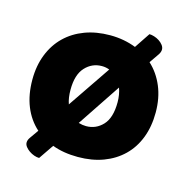

<svg xmlns="http://www.w3.org/2000/svg" viewBox="-93 -637 772 788"><g transform="rotate(15 293.0 -243.0)"><path d="M555 -243Q555 -183 536.5 -135Q518 -87 483.5 -53.5Q449 -20 401 -2Q353 16 293 16Q232 16 184 -2L141 61Q131 61 119.5 57Q108 53 98 46Q88 39 81.5 30.5Q75 22 75 13Q75 2 83 -9L109 -46Q71 -80 51 -129.5Q31 -179 31 -243Q31 -302 50 -350Q69 -398 103.5 -431.5Q138 -465 186 -483Q234 -501 293 -501Q352 -501 403 -481L447 -547Q456 -547 467.5 -543.5Q479 -540 489 -533.5Q499 -527 506 -518Q513 -509 513 -499Q513 -489 506 -478L477 -436Q514 -402 534.5 -353Q555 -304 555 -243ZM393 -243Q393 -275 383 -303L261 -120Q278 -115 293 -115Q335 -115 364 -146Q393 -177 393 -243ZM293 -370Q251 -370 222 -338.5Q193 -307 193 -243Q193 -208 202 -183L325 -364Q310 -370 293 -370Z"/></g></svg>

Font: Baloo Da 2 ExtraBold
Style: Regular
Weight: 800
Designer: Noopur Datye, Sulekha Rajkumar and Ek Type
Foundry: Ek Type
Version: Version 1.640;hotconv 1.0.111;makeotfexe 2.5.65597; ttfautoh